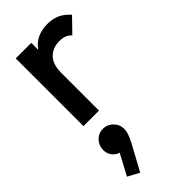

<svg xmlns="http://www.w3.org/2000/svg" viewBox="-269 -543 962 962"><g transform="rotate(-45 212.5 -62.0)"><path d="M61 0V-480H171V0ZM171 -267 133 -286Q133 -377 173.5 -433.5Q214 -490 296 -490Q332 -490 361 -477Q390 -464 415 -435L343 -361Q330 -375 314 -381Q298 -387 277 -387Q231 -387 201 -358Q171 -329 171 -267ZM97 366 36 333 104 206 141 196Q135 208 127 216Q119 224 108 224Q85 224 65.5 204.5Q46 185 46 155Q46 123 67.5 100.5Q89 78 121 78Q151 78 173.5 100.5Q196 123 196 155Q196 168 190.5 185.5Q185 203 171 230Z"/></g></svg>

Font: Outfit Thin Medium
Style: Regular
Weight: 500
Version: Version 1.100;gftools[0.9.27]